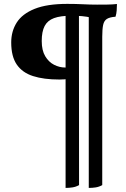

<svg xmlns="http://www.w3.org/2000/svg" viewBox="-20 -700 634 969"><path d="M428 248.4V-645L445 -610Q418.4 -616.4 394 -618.5Q369.6 -620.6 340 -620.6Q285 -620.6 252.4 -608.5Q219.8 -596.4 205.2 -568.5Q190.6 -540.6 190.6 -493Q190.6 -445.8 208.2 -416.3Q225.8 -386.8 253 -373Q280.2 -359.2 309.4 -359.2H331.6L334.6 -304.2Q318 -300.6 306.6 -299.6Q295.2 -298.6 280.4 -298.6Q201 -298.6 146.8 -316Q92.6 -333.4 64.6 -374.3Q36.6 -415.2 36.6 -485.8Q36.6 -542.4 64.5 -586.3Q92.4 -630.2 154.8 -655.3Q217.2 -680.4 319.4 -680.4Q362.8 -680.4 399.4 -678.5Q436 -676.6 469.6 -676.6Q492 -676.6 520 -676.9Q548 -677.2 570.2 -679.8Q570.2 -664 568.9 -647.2Q567.6 -630.4 563 -615.6Q534 -613.6 519.5 -604.5Q505 -595.4 500.5 -573.9Q496 -552.4 496 -514.6V234.2Q479.8 243.2 463 245.8Q446.2 248.4 428 248.4ZM311 248.4V-650.2L378.4 -656L379 234.2Q363 243.2 345.5 245.8Q328 248.4 311 248.4Z"/></svg>

Font: Vollkorn
Style: Regular
Weight: 400
Designer: Friedrich Althausen
Foundry: Friedrich Althausen
Version: Version 4.104